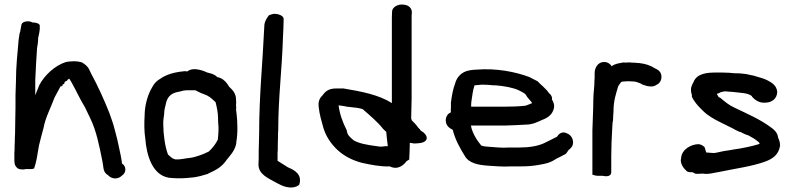

<svg xmlns="http://www.w3.org/2000/svg" viewBox="-20 -781 3539 855"><path d="M44 -76C44 -58 44 -46 54 -36C60 -27 79 -24 94 -28H109C113 -28 124 -27 132 -31C142 -59 147 -93 152 -124C152 -126 153 -129 154 -135C160 -160 166 -182 174 -212C182 -257 207 -303 223 -347C234 -366 243 -386 252 -400C252 -399 252 -397 253 -396L257 -398L260 -406H263L266 -408L268 -416C271 -419 275 -419 279 -422L280 -425C283 -427 285 -429 288 -431C299 -416 306 -399 318 -378L324 -366C335 -344 346 -324 359 -302C366 -287 374 -270 382 -254C409 -199 422 -133 436 -63L439 -45C441 -38 438 -14 461 -1C476 16 504 20 523 1C543 -12 543 -39 525 -52C525 -51 525 -51 524 -49C524 -52 523 -59 522 -63C518 -93 508 -130 502 -161L490 -207C484 -232 475 -254 467 -278C443 -338 417 -396 386 -453L376 -474C370 -485 359 -495 345 -503C322 -511 290 -508 274 -505C223 -489 177 -444 155 -402C148 -385 143 -372 137 -357V-424C139 -473 142 -522 145 -566C147 -581 150 -592 150 -612C153 -627 159 -646 157 -669C153 -677 141 -681 124 -681C111 -690 81 -687 76 -673L74 -663C73 -657 72 -652 70 -641C66 -632 65 -614 63 -604C58 -546 51 -485 51 -418C50 -398 50 -376 49 -356V-304C49 -286 48 -267 48 -247C48 -225 47 -205 47 -185C46 -173 46 -161 46 -150C45 -140 45 -129 45 -118L44 -100Z M624 -265C622 -237 622 -191 627 -164C632 -97 656 11 749 12C776 14 804 13 829 10C862 8 885 -1 907 -7V-8C942 -24 967 -36 990 -70C1004 -88 1025 -108 1032 -141V-146C1034 -156 1035 -168 1036 -179V-180C1036 -184 1037 -190 1037 -198V-216C1037 -227 1036 -237 1036 -246V-247C1035 -261 1033 -280 1031 -295L1032 -299V-300C1032 -305 1031 -309 1031 -312C1032 -320 1032 -327 1031 -337C1032 -366 1012 -384 1001 -394C991 -411 975 -433 947 -438C935 -451 919 -454 903 -458C902 -458 846 -488 814 -463H812L805 -464H802C735 -458 707 -440 684 -424C673 -416 665 -406 658 -393C639 -362 624 -314 624 -265ZM707 -240C708 -249 709 -262 711 -273V-274C711 -288 715 -306 718 -316C723 -343 736 -364 769 -371C783 -373 793 -377 799 -378H801C806 -379 809 -379 817 -379H850L872 -368L902 -356C920 -346 927 -338 940 -326C945 -305 951 -281 951 -254V-252C951 -239 952 -228 953 -217V-200C953 -191 951 -169 950 -160V-159C941 -141 926 -120 908 -105C905 -104 895 -100 890 -97L869 -89C857 -85 839 -79 826 -78C805 -76 784 -70 762 -71C760 -71 756 -73 748 -76C741 -81 735 -87 728 -93C721 -112 715 -136 712 -162C711 -174 708 -189 708 -204V-205C707 -218 707 -230 707 -240Z M1131 -48C1131 -4 1178 14 1200 27C1221 38 1245 54 1276 54C1294 54 1309 47 1313 40C1327 -5 1288 -24 1273 -31L1262 -36C1248 -45 1230 -56 1216 -65V-95C1216 -103 1216 -106 1217 -111V-132C1217 -145 1218 -157 1218 -174C1218 -184 1218 -194 1219 -202V-203C1219 -345 1236 -475 1240 -614C1241 -640 1243 -663 1243 -690V-697C1243 -716 1199 -727 1181 -713L1179 -715C1171 -704 1157 -687 1157 -664C1150 -508 1134 -355 1134 -190C1134 -174 1133 -161 1133 -144C1133 -133 1132 -120 1132 -107V-76C1132 -67 1131 -58 1131 -48Z M1399 -306C1402 -273 1413 -237 1420 -212C1432 -172 1454 -141 1482 -114C1510 -88 1547 -67 1595 -55H1596C1628 -48 1676 -38 1716 -40C1752 -22 1779 -47 1790 -63L1801 -70L1802 -66C1804 -93 1804 -117 1805 -145C1812 -144 1818 -143 1825 -142C1839 -143 1864 -142 1876 -155C1890 -172 1867 -193 1855 -198C1852 -202 1849 -207 1842 -213C1833 -227 1822 -236 1813 -246C1813 -249 1812 -252 1811 -254C1812 -284 1812 -313 1813 -342V-704C1813 -712 1813 -717 1814 -724V-727C1814 -740 1805 -757 1780 -760C1750 -765 1726 -747 1726 -730C1726 -722 1725 -714 1725 -704V-322C1667 -359 1588 -374 1510 -387H1473C1441 -386 1427 -372 1415 -355C1400 -341 1397 -323 1399 -306ZM1487 -312C1500 -310 1513 -309 1524 -306C1555 -303 1582 -300 1595 -295C1626 -268 1662 -238 1686 -207C1690 -202 1696 -198 1700 -194C1702 -172 1704 -152 1707 -130H1695C1686 -128 1677 -128 1673 -128C1669 -128 1667 -129 1658 -130C1612 -136 1580 -142 1555 -156C1538 -171 1527 -178 1524 -201C1506 -236 1492 -274 1487 -317Z M1965 -245C1965 -220 1984 -209 1996 -203C2007 -159 2028 -122 2049 -88C2068 -52 2115 -46 2155 -43C2186 -41 2218 -38 2255 -40H2297C2328 -40 2354 -42 2381 -47C2412 -52 2432 -57 2457 -74C2471 -81 2486 -88 2500 -96C2504 -102 2508 -106 2512 -113C2519 -118 2532 -129 2532 -146C2532 -166 2521 -180 2507 -186C2483 -200 2467 -183 2460 -172C2441 -163 2422 -152 2402 -143C2373 -130 2336 -124 2288 -124H2244C2215 -122 2190 -125 2162 -127C2146 -128 2132 -129 2123 -133C2104 -156 2083 -188 2077 -222H2230C2261 -223 2289 -224 2320 -226C2352 -226 2374 -238 2392 -246C2407 -252 2433 -262 2443 -288C2453 -309 2445 -326 2438 -338V-348C2434 -356 2434 -359 2425 -366C2420 -373 2415 -380 2406 -388C2401 -394 2394 -400 2388 -405L2374 -419C2363 -425 2351 -431 2337 -438C2276 -461 2191 -478 2103 -471C2084 -470 2064 -469 2045 -459C2026 -449 2012 -430 2007 -410C1997 -384 1992 -355 1988 -324V-300C1987 -295 1987 -289 1988 -281C1974 -275 1965 -262 1965 -245ZM2078 -306C2078 -313 2078 -320 2079 -328C2083 -353 2085 -377 2093 -401C2103 -402 2114 -403 2126 -404C2143 -404 2159 -403 2178 -401H2187C2225 -398 2264 -391 2290 -379C2302 -373 2316 -366 2321 -360C2327 -347 2341 -335 2350 -322C2342 -319 2325 -311 2318 -310H2317C2289 -307 2259 -306 2229 -306Z M2618 -3 2629 0C2635 2 2645 2 2658 2H2664C2665 2 2702 12 2702 -15V-88C2702 -127 2704 -165 2706 -203C2707 -220 2707 -234 2710 -246V-248C2710 -258 2711 -270 2712 -283V-284C2712 -332 2722 -360 2733 -397C2737 -404 2745 -415 2748 -417C2750 -417 2756 -418 2757 -418C2763 -418 2768 -419 2771 -419H2784C2794 -418 2811 -419 2819 -414C2824 -413 2826 -412 2833 -409L2842 -404C2853 -400 2865 -396 2878 -396C2886 -396 2893 -396 2903 -403C2923 -411 2930 -435 2923 -453C2919 -465 2909 -471 2896 -477C2876 -490 2854 -497 2828 -500C2818 -501 2810 -501 2803 -502H2802C2795 -502 2791 -502 2786 -503H2785C2778 -503 2771 -503 2763 -502C2763 -502 2764 -503 2758 -503H2757C2736 -499 2719 -498 2704 -486C2698 -496 2686 -505 2670 -505C2641 -505 2628 -477 2628 -456V-442C2628 -435 2628 -428 2627 -421V-414C2627 -398 2624 -378 2623 -360V-359C2623 -352 2622 -342 2622 -332C2622 -290 2619 -245 2618 -200Z M3013 -77C3006 -51 3028 -28 3038 -19C3045 -13 3059 -14 3064 -14C3068 -12 3073 -9 3078 -7H3082C3091 -7 3097 -7 3109 -8C3135 -3 3164 -13 3181 -15C3252 -30 3330 -40 3389 -62C3420 -74 3448 -91 3454 -134C3453 -137 3453 -137 3453 -141V-145C3452 -146 3452 -146 3452 -148V-149C3450 -157 3448 -162 3445 -168C3443 -189 3429 -202 3417 -211C3365 -250 3312 -272 3250 -302C3227 -312 3207 -329 3188 -345L3180 -349C3177 -353 3176 -357 3172 -363C3179 -365 3184 -367 3191 -371L3205 -374H3215C3215 -374 3218 -373 3225 -373C3228 -373 3232 -372 3240 -372C3277 -367 3313 -368 3329 -352V-350C3343 -335 3362 -321 3390 -324C3415 -324 3441 -341 3441 -372V-373C3438 -402 3414 -414 3400 -422C3384 -431 3363 -436 3343 -442C3342 -442 3339 -444 3332 -445L3317 -448C3307 -451 3290 -453 3278 -454C3271 -454 3262 -455 3248 -455C3241 -456 3233 -456 3226 -457H3225C3217 -457 3206 -458 3195 -458H3168C3128 -458 3083 -454 3068 -415C3065 -410 3061 -402 3058 -392V-391C3058 -391 3057 -388 3057 -383C3057 -375 3057 -369 3061 -359V-350C3069 -332 3086 -312 3097 -301L3112 -286C3131 -267 3160 -250 3187 -237L3211 -225C3226 -217 3243 -210 3254 -203L3273 -194C3275 -194 3277 -193 3278 -193L3294 -185L3306 -180L3311 -179C3335 -166 3339 -164 3360 -147C3361 -145 3362 -144 3362 -143V-140C3345 -135 3328 -130 3308 -126L3277 -120C3268 -119 3256 -117 3245 -115C3227 -111 3208 -110 3188 -105C3182 -104 3161 -98 3155 -100H3151C3149 -100 3129 -102 3125 -102C3122 -110 3120 -118 3118 -125C3112 -131 3105 -137 3092 -139H3091C3059 -139 3016 -117 3013 -77Z"/></svg>

Font: Scribbler
Style: Blk
Weight: 900
Designer: Mew Too
Foundry: Cannot Into Space Fonts
Version: Version 1.001